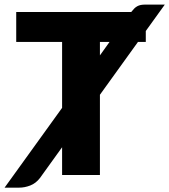

<svg xmlns="http://www.w3.org/2000/svg" viewBox="-56 -782 756 858"><path d="M433.5 -594.5H390.5V-534.5ZM560.5 -594.5 390.5 -358.5V0H221.5V-124L122.5 13.5Q104.5 37 79.5 46.8Q54.5 56.5 30.5 56.5H-35.5L221.5 -300V-594.5H16.5V-728.5H530.5Q537.5 -737.5 543.8 -743.8Q550 -750 557.2 -754Q564.5 -758 573.2 -759.8Q582 -761.5 594.5 -761.5H680.5L595.5 -643.5V-594.5Z"/></svg>

Font: Lato ExtraBold
Style: Regular
Weight: 800
Designer: Lukasz Dziedzic with Adam Twardoch and Botio Nikoltchev
Foundry: tyPoland Lukasz Dziedzic
Version: Version 2.015; 2015-08-06; http://www.latofonts.com/